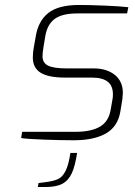

<svg xmlns="http://www.w3.org/2000/svg" viewBox="-20 -558 543 772"><path d="M65 -3 69 -28H284Q346 -28 381.5 -48.5Q417 -69 425 -117L433 -163Q434 -169 434 -179Q434 -213 413 -229.5Q392 -246 350 -246H242Q175 -246 143.5 -265.5Q112 -285 112 -327Q112 -348 116 -368L124 -413Q134 -474 174.5 -506Q215 -538 298 -538Q338 -538 400 -535.5Q462 -533 496 -529L491 -504H291Q230 -504 200 -482Q170 -460 162 -412L155 -370Q151 -345 151 -332Q151 -305 173.5 -294Q196 -283 247 -283H356Q409 -283 441.5 -257Q474 -231 474 -184Q474 -177 472 -159L464 -110Q454 -49 406 -21.5Q358 6 276 6Q229 6 158.5 3.5Q88 1 65 -3ZM135 178 166 174Q196 170 213.5 162Q231 154 243.5 129.5Q256 105 263 57H290Q282 110 268.5 139Q255 168 230.5 181Q206 194 162 194H132Z"/></svg>

Font: Exo ExtraLight
Style: Italic
Weight: 275
Italic angle: -9°
Designer: Natanael Gama
Foundry: Natanael Gama
Version: Version 1.500; ttfautohint (v1.6)